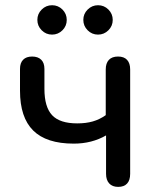

<svg xmlns="http://www.w3.org/2000/svg" viewBox="-20 -712 598 739"><path d="M388.2 -42.9V-190.8Q333.6 -159.2 263.8 -159.2Q158.5 -159.2 107.7 -209.7Q57 -260.1 57 -362.7V-446.7Q57 -469.9 69.1 -482.1Q81.1 -494.4 103.7 -494.4Q126.2 -494.4 138.6 -482.1Q151 -469.9 151 -446.7V-370Q151 -300 180.7 -268.5Q210.4 -237.1 277.2 -237.1Q311.1 -237.1 337.1 -244.6Q363.1 -252 387 -268.8V-444.8Q387 -468.6 399 -481.5Q411.1 -494.4 434.3 -494.4Q457.4 -494.4 469.2 -481.5Q481 -468.6 481 -444.8V-42.9Q481 -18.2 469.2 -5.5Q457.4 7.3 434.9 7.3Q412.4 7.3 400.3 -6Q388.2 -19.2 388.2 -42.9ZM123.8 -635.5Q123.8 -658.8 140.5 -675.3Q157.1 -691.9 180.5 -691.9Q203.8 -691.9 220.4 -675.3Q236.9 -658.6 236.9 -635.3Q236.9 -612 220.3 -595.4Q203.6 -578.8 180.3 -578.8Q157 -578.8 140.4 -595.5Q123.8 -612.1 123.8 -635.5ZM300.7 -635.5Q300.7 -658.8 317.4 -675.3Q334.1 -691.9 357.4 -691.9Q380.7 -691.9 397.3 -675.3Q413.9 -658.6 413.9 -635.3Q413.9 -612 397.2 -595.4Q380.5 -578.8 357.2 -578.8Q333.9 -578.8 317.3 -595.5Q300.7 -612.1 300.7 -635.5Z"/></svg>

Font: SN Pro Thin
Style: Regular
Weight: 200
Designer: Tobias Whetton
Foundry: Supernotes
Version: Version 1.003;Glyphs 3.3 (3324)